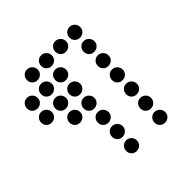

<svg xmlns="http://www.w3.org/2000/svg" viewBox="-179 -830 958 958"><g transform="rotate(-45 300.0 -350.5)"><path d="M149 -688Q134 -688 123.5 -677Q113 -666 113 -651V-649Q113 -634 123.5 -623.5Q134 -613 149 -613H151Q166 -613 177 -623.5Q188 -634 188 -649V-651Q188 -666 177 -677Q166 -688 151 -688ZM249 -688Q234 -688 223.5 -677Q213 -666 213 -651V-649Q213 -634 223.5 -623.5Q234 -613 249 -613H251Q266 -613 277 -623.5Q288 -634 288 -649V-651Q288 -666 277 -677Q266 -688 251 -688ZM349 -688Q334 -688 323.5 -677Q313 -666 313 -651V-649Q313 -634 323.5 -623.5Q334 -613 349 -613H351Q366 -613 377 -623.5Q388 -634 388 -649V-651Q388 -666 377 -677Q366 -688 351 -688ZM449 -688Q434 -688 423.5 -677Q413 -666 413 -651V-649Q413 -634 423.5 -623.5Q434 -613 449 -613H451Q466 -613 477 -623.5Q488 -634 488 -649V-651Q488 -666 477 -677Q466 -688 451 -688ZM49 -588Q34 -588 23.5 -577Q13 -566 13 -551V-549Q13 -534 23.5 -523.5Q34 -513 49 -513H51Q66 -513 77 -523.5Q88 -534 88 -549V-551Q88 -566 77 -577Q66 -588 51 -588ZM149 -588Q134 -588 123.5 -577Q113 -566 113 -551V-549Q113 -534 123.5 -523.5Q134 -513 149 -513H151Q166 -513 177 -523.5Q188 -534 188 -549V-551Q188 -566 177 -577Q166 -588 151 -588ZM249 -588Q234 -588 223.5 -577Q213 -566 213 -551V-549Q213 -534 223.5 -523.5Q234 -513 249 -513H251Q266 -513 277 -523.5Q288 -534 288 -549V-551Q288 -566 277 -577Q266 -588 251 -588ZM449 -588Q434 -588 423.5 -577Q413 -566 413 -551V-549Q413 -534 423.5 -523.5Q434 -513 449 -513H451Q466 -513 477 -523.5Q488 -534 488 -549V-551Q488 -566 477 -577Q466 -588 451 -588ZM49 -488Q34 -488 23.5 -477Q13 -466 13 -451V-449Q13 -434 23.5 -423.5Q34 -413 49 -413H51Q66 -413 77 -423.5Q88 -434 88 -449V-451Q88 -466 77 -477Q66 -488 51 -488ZM149 -488Q134 -488 123.5 -477Q113 -466 113 -451V-449Q113 -434 123.5 -423.5Q134 -413 149 -413H151Q166 -413 177 -423.5Q188 -434 188 -449V-451Q188 -466 177 -477Q166 -488 151 -488ZM249 -488Q234 -488 223.5 -477Q213 -466 213 -451V-449Q213 -434 223.5 -423.5Q234 -413 249 -413H251Q266 -413 277 -423.5Q288 -434 288 -449V-451Q288 -466 277 -477Q266 -488 251 -488ZM449 -488Q434 -488 423.5 -477Q413 -466 413 -451V-449Q413 -434 423.5 -423.5Q434 -413 449 -413H451Q466 -413 477 -423.5Q488 -434 488 -449V-451Q488 -466 477 -477Q466 -488 451 -488ZM149 -388Q134 -388 123.5 -377Q113 -366 113 -351V-349Q113 -334 123.5 -323.5Q134 -313 149 -313H151Q166 -313 177 -323.5Q188 -334 188 -349V-351Q188 -366 177 -377Q166 -388 151 -388ZM249 -388Q234 -388 223.5 -377Q213 -366 213 -351V-349Q213 -334 223.5 -323.5Q234 -313 249 -313H251Q266 -313 277 -323.5Q288 -334 288 -349V-351Q288 -366 277 -377Q266 -388 251 -388ZM449 -388Q434 -388 423.5 -377Q413 -366 413 -351V-349Q413 -334 423.5 -323.5Q434 -313 449 -313H451Q466 -313 477 -323.5Q488 -334 488 -349V-351Q488 -366 477 -377Q466 -388 451 -388ZM249 -288Q234 -288 223.5 -277Q213 -266 213 -251V-249Q213 -234 223.5 -223.5Q234 -213 249 -213H251Q266 -213 277 -223.5Q288 -234 288 -249V-251Q288 -266 277 -277Q266 -288 251 -288ZM449 -288Q434 -288 423.5 -277Q413 -266 413 -251V-249Q413 -234 423.5 -223.5Q434 -213 449 -213H451Q466 -213 477 -223.5Q488 -234 488 -249V-251Q488 -266 477 -277Q466 -288 451 -288ZM249 -188Q234 -188 223.5 -177Q213 -166 213 -151V-149Q213 -134 223.5 -123.5Q234 -113 249 -113H251Q266 -113 277 -123.5Q288 -134 288 -149V-151Q288 -166 277 -177Q266 -188 251 -188ZM449 -188Q434 -188 423.5 -177Q413 -166 413 -151V-149Q413 -134 423.5 -123.5Q434 -113 449 -113H451Q466 -113 477 -123.5Q488 -134 488 -149V-151Q488 -166 477 -177Q466 -188 451 -188ZM249 -88Q234 -88 223.5 -77Q213 -66 213 -51V-49Q213 -34 223.5 -23.5Q234 -13 249 -13H251Q266 -13 277 -23.5Q288 -34 288 -49V-51Q288 -66 277 -77Q266 -88 251 -88ZM449 -88Q434 -88 423.5 -77Q413 -66 413 -51V-49Q413 -34 423.5 -23.5Q434 -13 449 -13H451Q466 -13 477 -23.5Q488 -34 488 -49V-51Q488 -66 477 -77Q466 -88 451 -88Z"/></g></svg>

Font: Doto Rounded
Style: Bold
Weight: 700
Monospace: yes
Version: Version 1.000